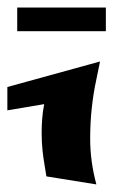

<svg xmlns="http://www.w3.org/2000/svg" viewBox="-49 -564 304 514"><path d="M-2.9 -543.9H234.4V-480.5H-2.9ZM-29.3 -331.1 218.8 -399.4 208 -346.7Q201.2 -315.4 196.8 -275.9Q192.4 -236.3 192.4 -192.4Q192.4 -131.8 209 -70.3L75.2 -91.8L70.3 -122.1Q67.4 -138.7 64.9 -160.6Q62.5 -182.6 62.5 -208Q62.5 -227.5 64 -246.6Q65.4 -265.6 69.3 -285.2L-29.3 -268.6Z"/></svg>

Font: Shorif Bongobondhu ANSI V2
Style: Regular
Weight: 400
Designer: Shorif Uddin Shishir, Shorif art & Design, e-mail : shorifart@gmail.com, facebook : Shorif2001
Foundry: Lipighor Font Foundry
Version: Designed By Shorif Uddin Shishir | Build By Niladri Shekhar 